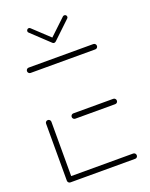

<svg xmlns="http://www.w3.org/2000/svg" viewBox="-130 -746 636 815"><g transform="rotate(-20 188.0 -338.0)"><path d="M33 -13V-270Q33 -275.2 36.5 -278.5Q40 -281.9 44.8 -281.9Q50 -281.9 53.5 -278.3Q57 -274.8 57 -270V-13ZM348.9 -12.2Q348.9 -7 345.4 -3.5Q341.9 0 337 -0.4H44.8Q40 -0.4 36.5 -3.9Q33 -7.4 33 -12.2Q33 -17.4 36.5 -20.9Q40 -24.4 44.8 -24.4H337Q341.9 -24.4 345.4 -20.9Q348.9 -17.4 348.9 -12.2ZM144.8 -259.3Q144.8 -264.4 148.3 -268Q151.9 -271.5 156.7 -271.5H337Q341.9 -271.5 345.4 -268Q348.9 -264.4 348.9 -259.3Q348.9 -254.4 345.6 -250.9Q342.2 -247.4 337 -247.4H156.7Q151.9 -247.4 148.3 -250.9Q144.8 -254.4 144.8 -259.3ZM33 -506.7Q33 -511.9 36.5 -515.4Q40 -518.9 44.8 -518.9H337Q341.9 -518.9 345.4 -515.4Q348.9 -511.9 348.9 -506.7Q348.9 -501.9 345.6 -498.3Q342.2 -494.8 337 -494.8H44.8Q40 -494.8 36.5 -498.3Q33 -501.9 33 -506.7ZM92.2 -665.9Q92.2 -670 95.2 -673.1Q98.1 -676.3 102.2 -676.3Q106.3 -676.3 109.3 -673.3L190 -597.8Q193 -594.8 193 -590.4Q193 -586.3 190 -583.3Q187 -580.4 183 -580.4Q178.5 -580.4 175.9 -583L95.2 -658.9Q92.2 -661.1 92.2 -665.9ZM263 -675.9Q267 -675.9 270 -673Q273 -670 273 -665.9Q273 -661.1 270 -658.9L190.4 -583.3L176.3 -598.1L255.9 -673.3Q258.5 -675.9 263 -675.9Z"/></g></svg>

Font: 26F Galaxy Sans Thin
Style: Regular
Weight: 100
Designer: C₂₉H₂₅N₃O₅
Version: Version 1.100